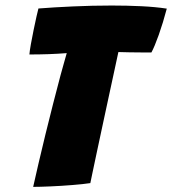

<svg xmlns="http://www.w3.org/2000/svg" viewBox="-20 -686 638 712"><path d="M89 -484Q90 -497 94.5 -522.2Q99 -547.5 104.8 -575.5Q110.5 -603.5 115.5 -625.5Q120.5 -647.5 122.5 -654.5Q179.5 -659 250.8 -662.2Q322 -665.5 394.5 -665.5Q450.5 -665.5 503.2 -663Q556 -660.5 598.5 -654Q584.5 -601 568.8 -556.8Q553 -512.5 541.5 -491.5Q530 -491.5 507 -491.5Q484 -491.5 459.8 -492Q435.5 -492.5 419 -493Q414.5 -471.5 405.2 -429Q396 -386.5 384.5 -333.2Q373 -280 361.2 -225Q349.5 -170 339.2 -122.2Q329 -74.5 322.5 -43.2Q316 -12 315 -7Q288.5 -3 248 0.2Q207.5 3.5 167.8 5.2Q128 7 103 7Q111 -29 122.8 -79.8Q134.5 -130.5 148.5 -187.5Q162.5 -244.5 177 -301.5Q191.5 -358.5 204.5 -407Q211 -430.5 216.8 -451.2Q222.5 -472 227.5 -489Q195.5 -486.5 160.8 -485.2Q126 -484 89 -484Z"/></svg>

Font: Grandstander Black
Style: Italic
Weight: 900
Italic angle: -15°
Designer: Tyler Finck
Foundry: Etcetera Type Co
Version: Version 1.200; ttfautohint (v1.8.3)